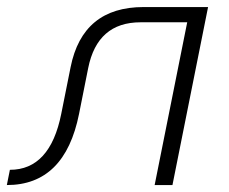

<svg xmlns="http://www.w3.org/2000/svg" viewBox="-89 -533 660 553"><path d="M-60.5 -43.9Q55.2 -43.9 87.4 -205.1L114.3 -339.4Q148.9 -512.7 324.7 -512.7H510.3L407.7 0H356.4L450.2 -468.8H315.9Q191.4 -468.8 165 -336.9L138.7 -205.1Q97.7 0 -69.3 0Z"/></svg>

Font: Sansation Light
Style: Light Italic
Weight: 300
Designer: Bernd Montag
Version: Version 1.301